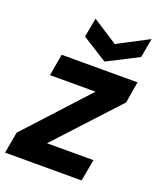

<svg xmlns="http://www.w3.org/2000/svg" viewBox="-157 -869 788 956"><g transform="rotate(20 237.0 -390.5)"><path d="M486.8 -554.2 467.8 -440.9 167 -115.2H413.1L392.1 0H-13.2L6.8 -112.8L306.2 -439H64.9L85 -554.2ZM314.9 -694.8 479 -780.8 460.9 -679.2 296.9 -595.2 163.1 -679.2 182.1 -780.8Z"/></g></svg>

Font: SVN-Poppins SemiBold
Style: Italic
Weight: 600
Italic angle: -10°
Designer: Ninad Kale (Devanagari), Jonny Pinhorn (Latin)
Foundry: Indian Type Foundry
Version: Version 3.002 2017